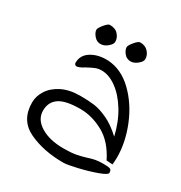

<svg xmlns="http://www.w3.org/2000/svg" viewBox="-154 -753 814 864"><g transform="rotate(30 253.0 -321.0)"><path d="M40 -165Q40 -198 60 -229Q80 -260 119 -279.5Q158 -299 214 -299Q257 -299 287 -295Q317 -291 356 -273Q395 -255 437 -216Q421 -285 389 -337Q357 -389 317.5 -417.5Q278 -446 240 -446Q222 -446 206.5 -439.5Q191 -433 169 -421Q144 -405 132 -405Q127 -405 123.5 -408.5Q120 -412 120 -417Q120 -457 155.5 -479Q191 -501 242 -499Q312 -495 370 -439.5Q428 -384 461.5 -302Q495 -220 495 -141Q495 -128 493 -104L461 -106Q423 -183 363.5 -215.5Q304 -248 244 -248Q167 -248 134 -225Q101 -202 101 -158Q101 -112 147 -84Q193 -56 265 -56Q305 -56 329 -60.5Q353 -65 379 -73Q400 -80 416 -83Q432 -86 457 -86Q485 -86 492.5 -82Q500 -78 500 -64Q500 -54 459 -39Q418 -24 367 -12Q316 0 297 0Q193 0 116.5 -36.5Q40 -73 40 -165ZM127 -593Q127 -602 143.5 -622Q160 -642 169 -642Q198 -642 213 -625Q228 -608 228 -588Q228 -575 210.5 -560.5Q193 -546 174 -546Q155 -546 141 -562.5Q127 -579 127 -593ZM284 -593Q284 -602 300.5 -622Q317 -642 327 -642Q354 -642 369 -625Q384 -608 384 -588Q384 -575 366.5 -560.5Q349 -546 331 -546Q310 -546 297 -562.5Q284 -579 284 -593Z"/></g></svg>

Font: Indie Flower
Style: Regular
Weight: 400
Designer: Kimberly Geswein
Foundry: Kimberly Geswein
Version: Version 2.000